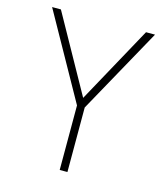

<svg xmlns="http://www.w3.org/2000/svg" viewBox="-106 -782 752 865"><g transform="rotate(15 270.0 -350.0)"><path d="M289 -301V0H253V-301L30 -700H71L271 -341L468 -700H510Z"/></g></svg>

Font: TypoPRO Titillium Maps
Style: 1 wt
Weight: 100
Designer: Campivisivi
Foundry: Accademia di Belle Arti di Urbino and students of MA course of Visual design
Version: Version 001.001